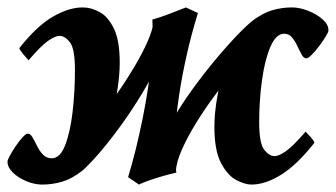

<svg xmlns="http://www.w3.org/2000/svg" viewBox="-27 -477 904 517"><path d="M-6.8 -41.5Q-6.8 -46.4 -0.2 -58.3Q6.3 -70.3 15.6 -84Q24.9 -97.7 33.9 -107.4Q43 -117.2 47.9 -117.2Q54.7 -117.2 60.5 -107.2Q66.4 -97.2 72.8 -84Q79.1 -70.8 88.6 -60.8Q98.1 -50.8 112.3 -50.8Q134.8 -50.8 148.4 -85.9Q162.1 -121.1 168.5 -175.8Q174.8 -230.5 174.8 -288.6Q174.8 -345.7 161.4 -363Q147.9 -380.4 133.3 -380.4Q121.6 -380.4 102.3 -366.9Q83 -353.5 49.8 -314.5Q44.9 -319.8 35.6 -331.1Q26.4 -342.3 24.9 -347.2Q71.8 -406.7 115 -431.9Q158.2 -457 195.8 -457Q218.8 -457 241.7 -444.3Q264.6 -431.6 280 -399.4Q295.4 -367.2 295.4 -308.6Q295.4 -272.9 288.3 -230Q281.2 -187 268.1 -145Q254.9 -103 235.8 -68.8Q216.8 -34.7 192.9 -16.1Q166 4.9 139.6 12.5Q113.3 20 86.9 20Q65.9 20 44.2 11Q22.5 2 7.8 -12.2Q-6.8 -26.4 -6.8 -41.5ZM178.2 -5.9 213.4 -129.9Q224.1 -140.1 244.1 -165.5Q264.2 -190.9 288.1 -224.9Q312 -258.8 334 -295.7Q356 -332.5 370.8 -366.2Q385.7 -399.9 387.2 -424.3L418 -366.2Q413.1 -335 392.3 -292.5Q371.6 -250 342.5 -204.1Q313.5 -158.2 282 -116.7Q250.5 -75.2 222.9 -45.4Q195.3 -15.6 178.2 -5.9ZM473.6 -457 505.9 -441.9Q488.3 -384.8 475.6 -328.1Q462.9 -271.5 455.6 -222.7Q445.8 -157.2 443.6 -110.1Q441.4 -63 447.8 -12.2Q432.1 -8.8 411.6 -2.9Q391.1 2.9 373.3 9.3Q355.5 15.6 347.2 20L317.9 0Q328.6 -34.7 338.9 -76.4Q349.1 -118.2 357.7 -160.9Q366.2 -203.6 371.6 -240.2Q380.4 -296.9 382.6 -343.5Q384.8 -390.1 383.3 -424.3Q402.8 -429.7 429.2 -439.7Q455.6 -449.7 473.6 -457ZM667.5 -431.2 622.6 -307.1Q611.8 -296.9 591.6 -272Q571.3 -247.1 546.9 -213.9Q522.5 -180.7 500.2 -144.5Q478 -108.4 462.9 -74.5Q447.8 -40.5 446.3 -14.6L408.2 -85.4Q415 -113.8 437.7 -154.1Q460.4 -194.3 492.4 -238.3Q524.4 -282.2 558.3 -322.5Q592.3 -362.8 621.3 -392.1Q650.4 -421.4 667.5 -431.2ZM857.4 -395.5Q857.4 -390.6 850.1 -378.7Q842.8 -366.7 832.5 -353Q822.3 -339.4 812.5 -329.6Q802.7 -319.8 797.9 -319.8Q791 -319.8 785.4 -329.8Q779.8 -339.8 773.7 -353Q767.6 -366.2 759.3 -376.2Q751 -386.2 738.3 -386.2Q716.3 -386.2 701.2 -351.1Q686 -315.9 678.5 -261.2Q670.9 -206.5 670.9 -148.4Q670.9 -91.3 684.3 -74Q697.8 -56.6 712.4 -56.6Q724.1 -56.6 743.4 -70.3Q762.7 -84 795.9 -122.6Q800.3 -118.2 809.3 -108.2Q818.4 -98.1 819.8 -92.8Q772.9 -33.2 730.2 -6.6Q687.5 20 649.9 20Q632.3 20 608.9 7.6Q585.4 -4.9 567.9 -38.6Q550.3 -72.3 550.3 -135.3Q550.3 -170.9 557.4 -212.6Q564.5 -254.4 577.6 -295.2Q590.8 -335.9 609.9 -369.1Q628.9 -402.3 652.8 -420.9Q680.2 -441.9 706.3 -449.5Q732.4 -457 758.8 -457Q779.8 -457 802.7 -448Q825.7 -439 841.6 -425Q857.4 -411.1 857.4 -395.5Z"/></svg>

Font: Gentium Book Plus
Style: Bold Italic
Weight: 700
Italic angle: -8°
Designer: Victor Gaultney, Annie Olsen, Iska Routamaa, Becca Hirsbrunner
Foundry: SIL International
Version: Version 6.101